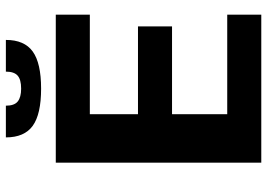

<svg xmlns="http://www.w3.org/2000/svg" viewBox="-148 -762 910 654"><g transform="rotate(-90 307.0 -435.0)"><path d="M584 -584H245V-420H544V-304H245V-116H584V0H80V-700H584ZM498 -870Q498 -807 458.5 -778.5Q419 -750 332 -750Q245 -750 205.5 -778.5Q166 -807 166 -870H274Q274 -841 288.5 -829.5Q303 -818 332 -818Q363 -818 376.5 -830Q390 -842 390 -870Z"/></g></svg>

Font: Fivo Sans Modern
Style: Regular
Weight: 700
Designer: Alexander Slobzheninov
Foundry: Alexander Slobzheninov
Version: 1.0